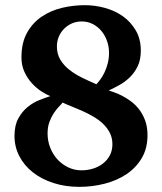

<svg xmlns="http://www.w3.org/2000/svg" viewBox="-20 -707 627 743"><path d="M415 -148.9Q415 -173.3 405 -192.9Q395 -212.4 378.9 -227.8Q362.8 -243.2 342 -255.4Q321.3 -267.6 299.8 -277.1Q278.3 -286.6 258.1 -294.7Q237.8 -302.7 222.2 -310.1Q217.8 -304.2 208 -294.2Q198.2 -284.2 188.5 -269.5Q178.7 -254.9 171.4 -235.4Q164.1 -215.8 164.1 -190.9Q164.1 -161.6 174.3 -135.5Q184.6 -109.4 202.4 -90.1Q220.2 -70.8 244.1 -59.3Q268.1 -47.9 294.9 -47.9Q318.4 -47.9 339.8 -54.4Q361.3 -61 378.2 -74Q395 -86.9 405 -105.7Q415 -124.5 415 -148.9ZM401.9 -502.9Q401.9 -526.4 394.3 -548.1Q386.7 -569.8 372.8 -586.7Q358.9 -603.5 339.4 -613.8Q319.8 -624 295.9 -624Q275.9 -624 258.5 -616.5Q241.2 -608.9 228.3 -595.9Q215.3 -583 207.8 -565.4Q200.2 -547.9 200.2 -527.8Q200.2 -498 213.4 -476.1Q226.6 -454.1 248.3 -437Q270 -419.9 297.4 -406.5Q324.7 -393.1 353 -380.9Q360.4 -388.7 368.9 -400.4Q377.4 -412.1 384.8 -427.5Q392.1 -442.9 397 -461.9Q401.9 -481 401.9 -502.9ZM550.8 -184.1Q550.8 -132.8 528.6 -95.2Q506.3 -57.6 469.5 -33Q432.6 -8.3 385 3.9Q337.4 16.1 287.1 16.1Q232.9 16.1 186.8 1.2Q140.6 -13.7 107.2 -40Q73.7 -66.4 54.9 -102.5Q36.1 -138.7 36.1 -181.2Q36.1 -221.7 50.8 -248.5Q65.4 -275.4 86.7 -292.7Q107.9 -310.1 132.1 -319.6Q156.2 -329.1 174.8 -335Q159.7 -340.8 140.4 -353.3Q121.1 -365.7 103.8 -384.5Q86.4 -403.3 74.7 -428.5Q63 -453.6 63 -484.9Q63 -541.5 84.7 -580.3Q106.4 -619.1 141.6 -642.8Q176.8 -666.5 220.5 -676.8Q264.2 -687 308.1 -687Q347.7 -687 386.5 -676.3Q425.3 -665.5 456.1 -643.6Q486.8 -621.6 505.9 -588.6Q524.9 -555.7 524.9 -511.2Q524.9 -475.6 512.7 -450.4Q500.5 -425.3 481.9 -407.5Q463.4 -389.6 441.7 -377.7Q419.9 -365.7 400.9 -356.9Q407.7 -354.5 421.4 -349.9Q435.1 -345.2 451.9 -336.7Q468.8 -328.1 486.1 -315.4Q503.4 -302.7 517.8 -284.4Q532.2 -266.1 541.5 -241.2Q550.8 -216.3 550.8 -184.1Z"/></svg>

Font: Charis SIL
Style: Bold
Weight: 700
Foundry: SIL International
Version: Version 4.112